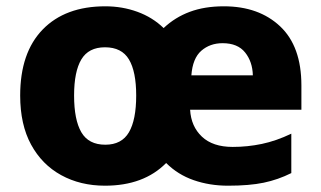

<svg xmlns="http://www.w3.org/2000/svg" viewBox="-20 -672 1019 609"><path d="M690 -652Q801 -652 868.5 -588.5Q936 -525 936 -401V-324H583Q586 -271 620.5 -238.5Q655 -206 718 -206Q765 -206 810.5 -215.5Q856 -225 904 -248V-123Q862 -102 816.5 -92.5Q771 -83 703 -83Q645 -83 594.5 -100.5Q544 -118 507 -155Q436 -83 313 -83Q235 -83 174 -116.5Q113 -150 78.5 -213.5Q44 -277 44 -369Q44 -505 115.5 -578.5Q187 -652 314 -652Q368 -652 416 -634.5Q464 -617 499 -583Q535 -617 582 -634.5Q629 -652 690 -652ZM686 -535Q646 -535 618.5 -511Q591 -487 587 -433H782Q781 -476 757.5 -505.5Q734 -535 686 -535ZM313 -522Q261 -522 238 -483.5Q215 -445 215 -369Q215 -292 238 -252.5Q261 -213 314 -213Q366 -213 389 -252.5Q412 -292 412 -369Q412 -445 389 -483.5Q366 -522 313 -522Z"/></svg>

Font: Noto Sans Telugu UI ExtraBold
Style: Regular
Weight: 800
Designer: Jelle Bosma - Monotype Design Team
Foundry: Monotype Imaging Inc.
Version: Version 2.005; ttfautohint (v1.8.4.7-5d5b)